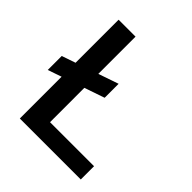

<svg xmlns="http://www.w3.org/2000/svg" viewBox="-191 -831 962 962"><g transform="rotate(45 290.5 -350.0)"><path d="M27 -271V-370L327 -473V-374ZM100 0V-700H220V-94H532V0Z"/></g></svg>

Font: DM Sans 9pt SemiBold
Style: Regular
Weight: 600
Version: Version 4.004;gftools[0.9.30]